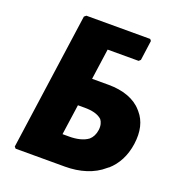

<svg xmlns="http://www.w3.org/2000/svg" viewBox="-153 -993 1045 1125"><g transform="rotate(20 369.5 -430.0)"><path d="M368 -357C413 -357 451 -349 476 -326C487 -312 494 -290 490 -262C486 -234 475 -213 458 -198C429 -176 386 -167 341 -167H299L326 -357ZM621 -77H622C671 -120 703 -180 714 -257C725 -336 710 -399 670 -445L663 -453C618 -505 543 -531 454 -531H351L378 -723H571L582 -733L599 -857L591 -867H193L181 -857L61 -3L70 7H378C469 7 553 -18 612 -70Z"/></g></svg>

Font: Hussar Woodtype
Style: UltraObl
Weight: 900
Foundry: Cannot Into Space Fonts
Version: Version 1.07